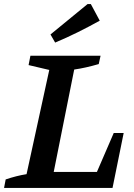

<svg xmlns="http://www.w3.org/2000/svg" viewBox="-41 -927 660 947"><path d="M520 -271H569L514 0H-21L-13 -42Q40 -60 90 -68L202 -582L100 -606L109 -652H455L446 -611Q381 -592 325 -584L224 -79H437ZM231 -717 208 -757 391 -907H407L451 -825Q397 -795 342.5 -768Q288 -741 231 -717Z"/></svg>

Font: Piazzolla SemiBold
Style: Italic
Weight: 600
Italic angle: -11.3°
Designer: Juan Pablo del Peral
Foundry: Huerta Tipografica
Version: Version 1.330